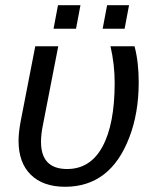

<svg xmlns="http://www.w3.org/2000/svg" viewBox="-20 -705 590 735"><path d="M115 -528H203L144 -225Q137 -191 137 -162Q137 -58 237 -58Q326 -58 372.5 -144Q419 -230 419 -388Q419 -458 403 -528H495Q511 -468 511 -390Q511 -272 475 -179Q403 10 229 10Q145 10 98 -36Q51 -82 51 -166Q51 -197 59 -240ZM457 -595H373L390 -685H474ZM271 -595H185L202 -685H288Z"/></svg>

Font: Libra Sans
Style: Italic
Weight: 400
Italic angle: -12°
Foundry: Context Ltd
Version: Version 1.002